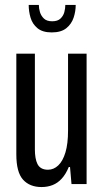

<svg xmlns="http://www.w3.org/2000/svg" viewBox="-20 -744 421 776"><path d="M148 12Q100 12 73 -18Q46 -48 46 -120V-527H121V-139Q121 -122 123.5 -107Q126 -92 131.5 -81Q137 -70 147.5 -64Q158 -58 174 -58Q197 -58 215.5 -75.5Q234 -93 244.5 -128Q255 -163 255 -216V-527H330V0H269L263 -69H258Q246 -40 229.5 -22Q213 -4 192.5 4Q172 12 148 12ZM189 -613Q152 -613 131.5 -630Q111 -647 103.5 -672.5Q96 -698 96 -724H137Q137 -710 141.5 -695Q146 -680 157.5 -669Q169 -658 191 -658Q213 -658 224.5 -669Q236 -680 240 -695Q244 -710 244 -724H286Q286 -698 277.5 -672.5Q269 -647 248 -630Q227 -613 189 -613Z"/></svg>

Font: Archivo ExtraCondensed
Style: Regular
Weight: 400
Width: 2
Designer: Hector Gatti
Foundry: Omnibus-Type
Version: Version 2.001